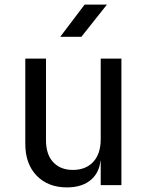

<svg xmlns="http://www.w3.org/2000/svg" viewBox="-20 -805 640 835"><path d="M508 -550V0H418V-105H399L418 -126Q418 -62 379 -26Q340 10 271 10Q189 10 139.5 -41Q90 -92 90 -180V-550H180V-196Q180 -133 211.5 -99.5Q243 -66 297 -66Q353 -66 385.5 -101Q418 -136 418 -200V-550ZM242 -645 348 -785H445L334 -645Z"/></svg>

Font: Atlassian Mono
Style: Regular
Weight: 400
Monospace: yes
Designer: Philipp Nurullin, Konstantin Bulenkov
Foundry: Modifications by Atlassian Pty Ltd, manufactured by JetBrains
Version: Version 2.304